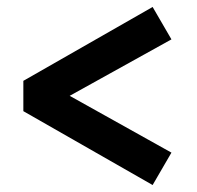

<svg xmlns="http://www.w3.org/2000/svg" viewBox="-20 -529 564 551"><path d="M418 2 47 -210V-297L418 -509L472 -416L180 -254L472 -91Z"/></svg>

Font: Mach Medium
Style: Regular
Weight: 500
Version: Version 1.002